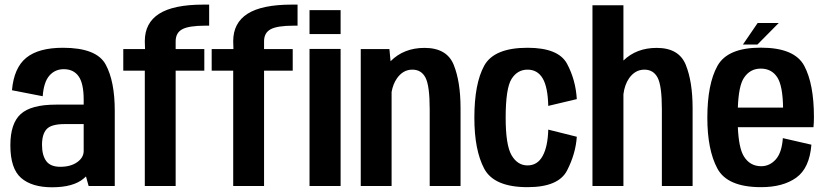

<svg xmlns="http://www.w3.org/2000/svg" viewBox="-20 -808 3588 834"><path d="M365 0 353.5 -41.5Q349 -37 344 -33Q299 5.5 206 5.5Q118.5 5.5 71.8 -35Q25 -75.5 25 -177Q25 -272 70.2 -312.8Q115.5 -353.5 222.5 -353.5H343.5V-375Q343.5 -445.5 321.5 -476.5Q299.5 -507.5 257 -507.5Q219 -507.5 194.5 -479.5Q170 -451.5 165.5 -390L32 -416Q40.5 -513.5 94 -557Q147.5 -600.5 253.5 -600.5Q399.5 -600.5 439 -527.8Q478.5 -455 478.5 -327V0ZM343.5 -152.5V-269H260.5Q202.5 -269 182.5 -247Q162.5 -225 162.5 -179Q162.5 -133.5 180.8 -108.5Q199 -83.5 242 -83.5Q287 -83.5 315.2 -103.5Q343.5 -123.5 343.5 -152.5Z M609 0V-501H515.5V-595H610L609 -629Q609 -708.5 671.2 -748.2Q733.5 -788 864 -788H888.5V-696.5H872.5Q800.5 -696.5 771.8 -681Q743 -665.5 743 -628.5V-595H867.5V-501H743V0ZM993 0V-501H899.5V-595H994L993 -629Q993 -708.5 1055.2 -748.2Q1117.5 -788 1248 -788H1272.5V-696.5H1256.5Q1184.5 -696.5 1155.8 -681Q1127 -665.5 1127 -628.5V-595H1251.5V-501H1127V0ZM1324.5 0V-595.5H1459.5V0ZM1324.5 -764H1459.5V-660H1324.5Z M1547 0V-595H1671.5L1676.5 -542Q1734 -600 1824 -600Q1921 -600 1950.8 -526.5Q1980.5 -453 1980.5 -338V0H1846.5V-333.5Q1846.5 -435 1828.5 -470.2Q1810.5 -505.5 1771 -505.5Q1731 -505.5 1704.5 -468Q1687 -443 1681 -408.5V0Z M2271.5 5Q2126 5 2083.2 -75.5Q2040.5 -156 2040.5 -296.5Q2040.5 -444.5 2083.2 -522.5Q2126 -600.5 2271.5 -600.5Q2406 -600.5 2443.2 -530.8Q2480.5 -461 2485.5 -377.5L2361.5 -348Q2359.5 -430.5 2337 -468Q2314.5 -505.5 2271.5 -505.5Q2227.5 -505.5 2202 -465Q2176.5 -424.5 2176.5 -296.5Q2176.5 -177.5 2202.2 -133.5Q2228 -89.5 2271.5 -89.5Q2314.5 -89.5 2337 -130.2Q2359.5 -171 2361.5 -245L2485.5 -214Q2480.5 -140 2443.2 -67.5Q2406 5 2271.5 5Z M2553.5 0V-785H2688V-545Q2744.5 -600 2832.5 -600Q2929 -600 2958.8 -526.5Q2988.5 -453 2988.5 -338V0H2855V-333.5Q2855 -435 2836.8 -470.2Q2818.5 -505.5 2779 -505.5Q2739 -505.5 2712.5 -468Q2693 -439.5 2688 -398.5V0Z M3286 5Q3139.5 5 3096 -76.2Q3052.5 -157.5 3052.5 -296.5Q3052.5 -443 3096.5 -522Q3140.5 -601 3284.5 -601Q3431.5 -601 3473.5 -522Q3515.5 -443 3515.5 -299.5Q3515.5 -275 3513.5 -255.5H3185Q3189 -166 3210.5 -130Q3237 -86 3286.5 -86Q3323 -86 3349.5 -115.2Q3376 -144.5 3380.5 -208L3504.5 -179.5Q3496.5 -78 3439 -36.5Q3381.5 5 3286 5ZM3185 -340.5H3381.5Q3380 -434.5 3357 -471Q3332.5 -510 3284.5 -510Q3237.5 -510 3211 -469Q3188.5 -435 3185 -340.5ZM3207 -614.5 3271 -708H3362.5L3270 -614.5Z"/></svg>

Font: Anybody SemiBold
Style: Regular
Weight: 600
Designer: Tyler Finck
Foundry: Etcetera Type Company
Version: Version 1.010; ttfautohint (v1.8.3) -l 8 -r 50 -G 200 -x 14 